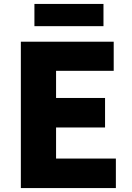

<svg xmlns="http://www.w3.org/2000/svg" viewBox="-20 -956 670 976"><path d="M86 0H569V-150H265V-308H514V-458H265V-596H558V-744H86ZM155 -823H506V-936H155Z"/></svg>

Font: Noto Sans Korean Black
Style: Bold
Weight: 900
Designer: Ryoko NISHIZUKA (kana & ideographs); Paul D. Hunt (Latin, Greek & Cyrillic); Wenlong ZHANG (bopomofo); Sandoll Communica
Foundry: Adobe Systems Incorporated
Version: Version 1.000;PS 1;hotconv 1.0.78;makeotf.lib2.5.61930